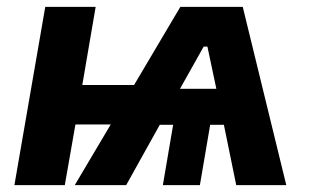

<svg xmlns="http://www.w3.org/2000/svg" viewBox="-20 -540 903 560"><path d="M22 0H169L200 -177H303L198 0H348L446 -176H485L455 0H563L593 -176H633L669 0H815L688 -520H506L371 -292H220L259 -520H112ZM505 -281 574 -404H585L611 -281Z"/></svg>

Font: Fixel Display
Style: Bold Italic
Weight: 700
Italic angle: -10°
Designer: AlfaBravo + MacPaw
Foundry: Kyrylo Tkachov, Marchela Mozhyna, Serhii Makarenko, Maria Weinstein, Zakhar Kryvoshyya
Version: Version 1.210;Glyphs 3.2 (3217)